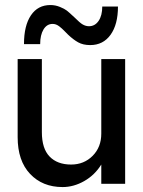

<svg xmlns="http://www.w3.org/2000/svg" viewBox="-20 -737 573 770"><path d="M182.1 -716.8Q202.1 -716.8 220.5 -709.2Q238.8 -701.7 247.6 -694.8Q256.3 -688 272.5 -672.9Q275.4 -670.4 276.9 -668.9Q301.3 -644.5 312 -638.7Q324.2 -631.8 336.9 -631.8Q360.8 -631.8 375.5 -653.3Q390.1 -674.8 390.1 -710.9H453.1Q453.1 -638.7 423.3 -597.4Q393.6 -556.2 341.8 -556.2Q313.5 -556.2 293.7 -567.1Q273.9 -578.1 252.9 -598.1Q249 -602.1 241 -610.1Q232.9 -618.2 228.5 -622.3Q224.1 -626.5 217.3 -631.6Q210.4 -636.7 204.1 -638.9Q197.8 -641.1 190.9 -641.1Q168 -641.1 154.5 -618.9Q141.1 -596.7 141.1 -560.1H76.2Q76.2 -634.3 104 -675.5Q131.8 -716.8 182.1 -716.8ZM147.9 -207Q147.9 -141.1 179 -109.1Q210 -77.1 265.1 -77.1Q316.9 -77.1 351.6 -112.1Q386.2 -147 386.2 -201.2V-500H481.9V0H386.2V-77.1Q359.9 -34.7 317.6 -10.7Q275.4 13.2 231 13.2Q150.4 13.2 100.6 -39.6Q50.8 -92.3 50.8 -187V-500H147.9Z"/></svg>

Font: Overused Grotesk Medium
Style: Regular
Weight: 500
Version: Version 0.002